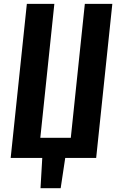

<svg xmlns="http://www.w3.org/2000/svg" viewBox="-20 -830 610 1009"><path d="M192.9 159.2 202.1 0H36.1L121.1 -809.6H265.6L191.9 -106H352.1L425.8 -809.6H570.3L485.4 0H322.8L298.8 159.2Z"/></svg>

Font: Oswald
Style: Medium
Weight: 500
Designer: Vernon Adams
Foundry: Vernon Adams
Version: 3.0; ttfautohint (v0.94.23-7a4d-dirty) -l 8 -r 50 -G 150 -x 